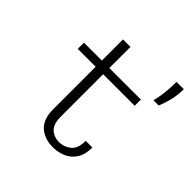

<svg xmlns="http://www.w3.org/2000/svg" viewBox="-184 -854 1018 1018"><g transform="rotate(45 325.0 -345.5)"><path d="M214.5 -135.5V-453.5H80V-500H214.5V-658.5H270.5V-500H507V-453.5H270.5V-137Q270.5 -80.5 296 -57Q321.5 -33.5 359.5 -33.5Q397 -33.5 426 -57.2Q455 -81 455 -138.5H505Q505 -85.5 483.8 -53Q462.5 -20.5 428.5 -5.8Q394.5 9 355 9Q293.5 9 254 -25.5Q214.5 -60 214.5 -135.5ZM556.5 -544.5Q564 -569.5 569.2 -611Q574.5 -652.5 574.5 -700H629Q629 -651.5 618 -610.2Q607 -569 596 -544.5Z"/></g></svg>

Font: Trispace ExtraLight
Style: Regular
Weight: 200
Designer: Tyler Finck
Foundry: Etcetera Type Company
Version: Version 1.210; ttfautohint (v1.8.3)